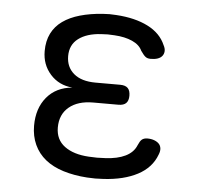

<svg xmlns="http://www.w3.org/2000/svg" viewBox="-45 -606 691 661"><g transform="rotate(5 300.0 -275.0)"><path d="M502 -469Q508 -458 507.5 -448.5Q507 -439 501.5 -432Q496 -425 486 -421.5Q476 -418 462 -418Q457 -418 452.5 -419Q448 -420 444 -423Q440 -426 436 -431Q432 -436 427 -443Q418 -463 392.5 -474.5Q367 -486 331 -488Q319 -489 307.5 -489Q296 -489 284 -488Q235 -485 206.5 -463.5Q178 -442 178 -403Q178 -365 204.5 -342.5Q231 -320 280 -320H365Q383 -320 391.5 -311.5Q400 -303 400 -285Q400 -268 391.5 -259.5Q383 -251 365 -251H278Q225 -251 194.5 -225.5Q164 -200 164 -155Q164 -113 195 -90Q226 -67 279 -64Q293 -63 307.5 -63Q322 -63 336 -64Q378 -66 405.5 -79.5Q433 -93 443 -118Q446 -125 449 -130Q452 -135 455.5 -138Q459 -141 464 -142.5Q469 -144 474 -144Q488 -144 498.5 -140Q509 -136 515 -129.5Q521 -123 522 -113.5Q523 -104 518 -92Q501 -46 453.5 -21Q406 4 336 8Q322 9 307.5 9Q293 9 279 8Q234 5 197 -6.5Q160 -18 134.5 -38.5Q109 -59 95.5 -88.5Q82 -118 82 -154Q82 -214 114 -252.5Q146 -291 202 -296Q155 -300 125.5 -333Q96 -366 96 -413Q96 -448 109 -474Q122 -500 146.5 -517.5Q171 -535 206 -545Q241 -555 284 -558Q296 -559 307.5 -559Q319 -559 331 -558Q396 -554 440.5 -531.5Q485 -509 502 -469Z"/></g></svg>

Font: Maple Mono NL Light
Style: Regular
Weight: 300
Monospace: yes
Designer: subframe7536
Version: Version 7.000